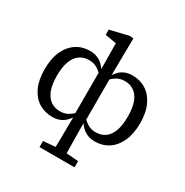

<svg xmlns="http://www.w3.org/2000/svg" viewBox="-211 -898 1255 1301"><g transform="rotate(30 416.0 -247.5)"><path d="M278 232V184L402 174H430L552 184V232ZM371 232Q373 167 373.5 96Q374 25 375 -56L373 -59V-429L376 -435L374 -636L286 -651V-692L434 -727L461 -723L459 -596L457 -421L459 -419V-65L455 -58Q456 22 457 94.5Q458 167 459 232ZM249 12Q190 12 143.5 -17Q97 -46 70.5 -103Q44 -160 44 -243Q44 -327 70.5 -385Q97 -443 143.5 -473.5Q190 -504 249 -504Q284 -504 309 -493Q334 -482 351.5 -465Q369 -448 380 -429L409 -412L408 -367Q378 -404 347.5 -425.5Q317 -447 275 -447Q234 -447 203 -425.5Q172 -404 155 -359.5Q138 -315 138 -246Q138 -178 155 -134Q172 -90 203 -68.5Q234 -47 275 -47Q317 -47 347.5 -68.5Q378 -90 408 -126L409 -64H380Q369 -45 351.5 -27.5Q334 -10 309 1Q284 12 249 12ZM583 12Q548 12 523 1Q498 -10 480.5 -27Q463 -44 452 -62H423L424 -124Q455 -88 485 -66.5Q515 -45 557 -45Q598 -45 629 -66.5Q660 -88 676.5 -132.5Q693 -177 693 -246Q693 -314 676.5 -358Q660 -402 629 -423.5Q598 -445 557 -445Q515 -445 485 -423.5Q455 -402 424 -365L423 -410L452 -427Q464 -447 481 -464.5Q498 -482 523 -493Q548 -504 583 -504Q642 -504 688 -475Q734 -446 761 -389Q788 -332 788 -248Q788 -165 761 -106.5Q734 -48 688 -18Q642 12 583 12Z"/></g></svg>

Font: Source Serif 4
Style: Regular
Weight: 400
Designer: Frank Grießhammer
Foundry: Adobe Systems Incorporated
Version: Version 4.004;hotconv 1.0.116;makeotfexe 2.5.65601